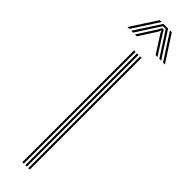

<svg xmlns="http://www.w3.org/2000/svg" viewBox="-282 -740 729 729"><g transform="rotate(45 82.5 -375.0)"><path d="M94 0V-600H102V0ZM62 0V-600H70V0ZM78 0V-600H86V0ZM-18.5 -645 49.5 -750H59.5L-8.5 -645ZM1.5 -645 69.5 -750H94.5L162.5 -645H152.5L99 -727.5L89 -742.5H75L64.8 -727.5L11.5 -645ZM21.5 -645 71.2 -722.8 78 -735.8H86L93 -722.8L142.5 -645H132.5L85.8 -718.2L83 -726H81L78.2 -718.2L31.5 -645ZM172.5 -645 104.5 -750H114.5L182.5 -645Z"/></g></svg>

Font: Big Shoulders Inline Text Thin Thin
Style: Regular
Weight: 250
Version: Version 2.002